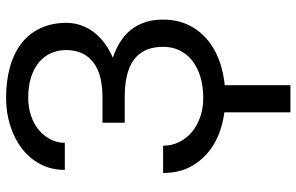

<svg xmlns="http://www.w3.org/2000/svg" viewBox="-194 -567 988 640"><g transform="rotate(-90 300.0 -247.0)"><path d="M43.5 -197.3Q43.5 -143.1 65.4 -103.8Q87.4 -64.5 122.6 -39.1Q157.7 -13.7 202.4 -1.7Q247.1 10.3 293.5 10.3Q349.6 10.3 397.5 -3.4Q445.3 -17.1 480.5 -43.9Q515.1 -70.3 534.9 -109.1Q554.7 -147.9 554.7 -198.2Q554.7 -235.8 543 -265.6Q531.2 -295.4 508.8 -317.9Q493.2 -333 472.9 -344.7Q452.6 -356.4 427.7 -364.7Q446.8 -373 463.1 -383.5Q479.5 -394 492.7 -406.2Q517.1 -428.7 530.3 -457.3Q543.5 -485.8 543.9 -518.6Q543.9 -568.4 525.9 -606.4Q507.8 -644.5 475.1 -669.9Q441.9 -695.3 395.8 -708Q349.6 -720.7 293.5 -720.7Q245.1 -720.7 201.7 -707Q158.2 -693.4 125.5 -668.5Q92.3 -643.1 73 -606.7Q53.7 -570.3 53.7 -524.9H144Q144 -551.3 156 -573.7Q168 -596.2 188 -612.8Q208 -628.9 235.4 -637.9Q262.7 -647 293.5 -647Q333.5 -647 363.3 -637.2Q393.1 -627.4 413.1 -610.4Q433.1 -593.3 443.1 -570.3Q453.1 -547.4 453.1 -520.5Q453.1 -495.1 445.1 -473.9Q437 -452.6 420.9 -437.5Q412.1 -428.7 400.6 -422.1Q389.2 -415.5 375.5 -410.6Q359.9 -405.3 341.1 -402.6Q322.3 -399.9 300.3 -399.4H210.9V-325.2H300.3Q325.2 -325.2 346.9 -322Q368.7 -318.8 386.2 -312.5Q404.8 -306.2 418.9 -296.1Q433.1 -286.1 443.4 -271.5Q453.6 -257.3 458.7 -238.5Q463.9 -219.7 463.9 -196.3Q463.9 -167 452.1 -142.6Q440.4 -118.2 418.5 -100.6Q396 -83 364.5 -73.2Q333 -63.5 293.5 -63.5Q258.3 -63.5 229 -74Q199.7 -84.5 178.7 -102.5Q157.7 -120.6 146 -145Q134.3 -169.4 134.3 -197.3ZM335.9 227.1V-23.4H245.6V227.1Z"/></g></svg>

Font: RobotoMono Nerd Font
Style: Regular
Weight: 400
Monospace: yes
Designer: Google
Version: Version 3.000;Nerd Fonts 3.2.1